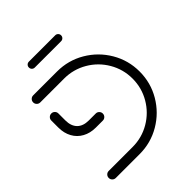

<svg xmlns="http://www.w3.org/2000/svg" viewBox="-183 -745 852 852"><g transform="rotate(-45 243.5 -319.0)"><path d="M25.9 -22.2Q25.9 -31.5 32.4 -38Q38.9 -44.4 48.1 -44.4H197.8Q255.9 -44.4 305.4 -73.3Q354.8 -102.2 383.7 -151.7Q412.6 -201.1 412.6 -259.3Q412.6 -317.4 383.7 -366.9Q354.8 -416.3 305.4 -445.2Q255.9 -474.1 197.8 -474.1H48.1Q38.9 -474.1 32.4 -480.6Q25.9 -487 25.9 -496.3Q25.9 -505.6 32.4 -512Q38.9 -518.5 48.1 -518.5H197.8Q268.1 -518.5 327.6 -483.5Q387 -448.5 422 -389.1Q457 -329.6 457 -259.3Q457 -188.9 422 -129.4Q387 -70 327.6 -35Q268.1 0 197.8 0H48.1Q38.9 0 32.4 -6.5Q25.9 -13 25.9 -22.2ZM25.9 -338.9V-382.6Q25.9 -391.9 32.4 -398.3Q38.9 -404.8 48.1 -404.8Q57.4 -404.8 63.9 -398.3Q70.4 -391.9 70.4 -382.6V-338.9Q70.4 -303.7 89.4 -284.4Q108.5 -265.2 143.7 -265.2H187.4Q196.7 -265.2 203.1 -258.7Q209.6 -252.2 209.6 -243Q209.6 -233.7 203.1 -227.2Q196.7 -220.7 187.4 -220.7H143.7Q108.5 -220.7 81.9 -235.4Q55.2 -250 40.6 -276.7Q25.9 -303.3 25.9 -338.9ZM121.9 -619.3Q121.9 -627 127.2 -632.4Q132.6 -637.8 140.4 -637.8H305.6Q313.3 -637.8 318.7 -632.4Q324.1 -627 324.1 -619.3Q324.1 -611.5 318.7 -606.1Q313.3 -600.7 305.6 -600.7H140.4Q132.6 -600.7 127.2 -606.1Q121.9 -611.5 121.9 -619.3Z"/></g></svg>

Font: 26F Galaxy Hebrew
Style: Regular
Weight: 400
Designer: C₂₉H₂₅N₃O₅
Version: Version 1.000